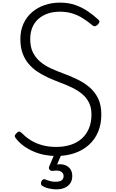

<svg xmlns="http://www.w3.org/2000/svg" viewBox="-20 -1168 884 1461"><path d="M407 19Q367 19 324.5 11.5Q282 4 241.5 -12.5Q201 -29 164.5 -54.5Q128 -80 100 -116Q92 -126 92.5 -134Q93 -142 105 -154Q116 -166 124.5 -167Q133 -168 149 -153Q180 -121 218.5 -98Q257 -75 304.5 -62.5Q352 -50 407 -50Q469 -50 519 -66.5Q569 -83 604 -115Q639 -147 657.5 -193Q676 -239 676 -297Q676 -350 657 -387.5Q638 -425 605 -452.5Q572 -480 528 -501.5Q484 -523 434 -541Q390 -558 347.5 -577Q305 -596 266.5 -621.5Q228 -647 198.5 -681.5Q169 -716 152 -762Q135 -808 135 -870Q135 -936 158.5 -987.5Q182 -1039 223 -1074.5Q264 -1110 318.5 -1129Q373 -1148 436 -1148Q501 -1148 552.5 -1130Q604 -1112 647 -1083Q690 -1054 728 -1019Q738 -1010 736.5 -1001.5Q735 -993 726 -983Q715 -972 705.5 -969Q696 -966 685 -974Q647 -1006 609.5 -1029.5Q572 -1053 529.5 -1066Q487 -1079 436 -1079Q384 -1079 342.5 -1064.5Q301 -1050 271 -1023Q241 -996 225.5 -957.5Q210 -919 210 -870Q210 -810 230.5 -769Q251 -728 286 -698.5Q321 -669 365.5 -648.5Q410 -628 459 -610Q511 -591 563 -566.5Q615 -542 657.5 -507Q700 -472 725.5 -421Q751 -370 751 -297Q751 -224 727 -166Q703 -108 657.5 -66.5Q612 -25 548.5 -3Q485 19 407 19ZM406 273Q389 273 359 267.5Q329 262 303 247Q293 241 292 231Q291 221 295 212Q301 200 309 197Q317 194 328 198Q341 204 360 209.5Q379 215 401 215Q433 215 448.5 204.5Q464 194 464 171Q464 150 445 138Q426 126 383 132Q373 133 367.5 131Q362 129 357 123Q352 116 352 109.5Q352 103 356 95L400 -9H454L405 106L382 92Q423 78 456.5 83.5Q490 89 510 112Q530 135 530 171Q530 203 515 226Q500 249 472.5 261Q445 273 406 273Z"/></svg>

Font: Playwrite CL Light
Style: Regular
Weight: 300
Designer: Veronika Burian, José Scaglione
Foundry: TypeTogether
Version: Version 1.002